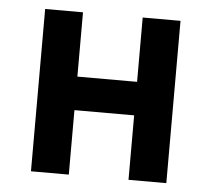

<svg xmlns="http://www.w3.org/2000/svg" viewBox="-43 -564 672 610"><g transform="rotate(5 293.0 -259.0)"><path d="M388.2 0H508.8V-517.6H388.2V-312.5H197.8V-517.6H77.1V0H197.8V-205.6H388.2Z"/></g></svg>

Font: Cascadia Mono SemiBold
Style: Regular
Weight: 600
Monospace: yes
Designer: Aaron Bell
Foundry: Saja Typeworks
Version: Version 2404.023